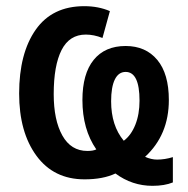

<svg xmlns="http://www.w3.org/2000/svg" viewBox="-20 -571 609 622"><path d="M336 -535 312 -448Q284 -459 258 -459Q205 -459 179.5 -409Q154 -359 154 -266Q154 -182 182 -132Q210 -82 263 -82Q282 -82 292 -87Q247 -152 247 -247Q247 -332 283.5 -377Q320 -422 387 -422Q452 -422 489.5 -377Q527 -332 527 -247Q527 -134 450 -63Q470 -54 489 -54Q514 -54 540 -62V20Q513 31 474 31Q408 31 354 -9Q314 10 254 10Q154 10 98 -66.5Q42 -143 42 -268Q42 -398 95.5 -474.5Q149 -551 253 -551Q299 -551 336 -535ZM340 -243Q340 -164 381 -115Q405 -133 418.5 -167Q432 -201 432 -245Q432 -338 387 -338Q364 -338 352 -313.5Q340 -289 340 -243Z"/></svg>

Font: Noto Sans Display Medium Narrow
Style: Regular
Weight: 500
Width: 4
Designer: Monotype Design team
Foundry: Monotype Imaging Inc.
Version: Version 1.000